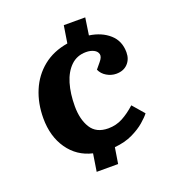

<svg xmlns="http://www.w3.org/2000/svg" viewBox="-130 -769 835 917"><g transform="rotate(-20 287.5 -311.0)"><path d="M205 45 219 -44Q142 -62 97.5 -126Q53 -190 53 -282Q53 -358 79.5 -421Q106 -484 157.5 -525.5Q209 -567 283 -579L297 -667H406L393 -580Q455 -571 494.5 -536Q534 -501 534 -443Q534 -408 512.5 -385.5Q491 -363 454 -363Q429 -363 406 -376.5Q383 -390 373 -413L397 -442Q415 -463 411.5 -478Q408 -493 391.5 -501.5Q375 -510 352 -510Q306 -510 275 -480Q244 -450 229 -399.5Q214 -349 214 -285Q214 -218 241 -174.5Q268 -131 329 -131Q369 -131 402.5 -149Q436 -167 469 -197L520 -138Q508 -122 482.5 -100Q457 -78 418.5 -59.5Q380 -41 327 -36L314 45Z"/></g></svg>

Font: Literata 7pt
Style: Bold Italic
Weight: 700
Italic angle: -2°
Designer: Latin by Veronika Burian and Jose Scaglione. Greek by Irene Vlachou. Cyrillic by Vera Evstafieva
Foundry: TypeTogether
Version: Version 3.002